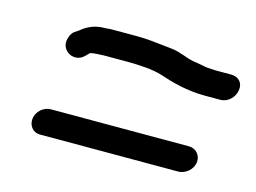

<svg xmlns="http://www.w3.org/2000/svg" viewBox="-52 -557 585 438"><g transform="rotate(15 240.5 -338.0)"><path d="M69 -201H395C413 -201 429 -216 431 -232C433 -249 421 -263 404 -263H78C61 -263 45 -249 43 -232C41 -216 51 -201 69 -201ZM400 -447C395 -447 388 -449 382 -450L364 -453C346 -456 329 -466 308 -468L290 -470C271 -472 248 -475 226 -475H172C165 -475 159 -475 150 -474C128 -474 111 -468 93 -453L84 -447C77 -442 73 -432 72 -424C68 -398 101 -380 122 -401L131 -410C136 -411 140 -412 144 -412C150 -412 155 -413 163 -413H217C245 -413 281 -411 301 -404C331 -394 367 -384 409 -384H446C464 -384 479 -400 481 -416C484 -434 472 -446 455 -446H418C413 -446 406 -447 400 -447Z"/></g></svg>

Font: PolanStronk
Style: BdIta
Weight: 700
Version: Version 1.0